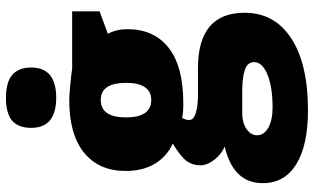

<svg xmlns="http://www.w3.org/2000/svg" viewBox="-225 -591 1056 646"><g transform="rotate(-90 303.0 -268.0)"><path d="M587.9 -553.2V-460.9L512.2 -433.1Q527.8 -404.8 527.8 -367.2Q527.8 -277.8 465.1 -228.5Q402.3 -179.2 277.8 -179.2Q247.1 -179.2 229 -183.1Q222.2 -170.4 222.2 -159.2Q222.2 -145 245.1 -137.5Q268.1 -129.9 305.2 -129.9H397Q583 -129.9 583 26.9Q583 127.9 496.8 184.1Q410.6 240.2 254.9 240.2Q137.2 240.2 73.5 200.9Q9.8 161.6 9.8 87.9Q9.8 -11.2 132.8 -40Q107.4 -50.8 88.6 -74.7Q69.8 -98.6 69.8 -122.1Q69.8 -147.9 84 -167.7Q98.1 -187.5 143.1 -214.8Q100.1 -233.9 75.4 -274.4Q50.8 -314.9 50.8 -373Q50.8 -463.4 112.3 -513.2Q173.8 -563 288.1 -563Q303.2 -563 340.3 -559.6Q377.4 -556.2 395 -553.2ZM170.9 68.8Q170.9 92.3 196.3 106.7Q221.7 121.1 264.2 121.1Q333.5 121.1 375.2 103.8Q417 86.4 417 59.1Q417 37.1 391.6 28.1Q366.2 19 318.8 19H244.1Q213.4 19 192.1 33.4Q170.9 47.9 170.9 68.8ZM231 -372.1Q231 -287.1 290 -287.1Q317.4 -287.1 332.3 -308.1Q347.2 -329.1 347.2 -371.1Q347.2 -457 290 -457Q231 -457 231 -372.1ZM195.8 -690.9Q195.8 -733.9 219.7 -754.9Q243.7 -775.9 296.9 -775.9Q350.1 -775.9 374.5 -754.4Q398.9 -732.9 398.9 -690.9Q398.9 -606.9 296.9 -606.9Q195.8 -606.9 195.8 -690.9Z"/></g></svg>

Font: Open Sans ExtBd
Style: Bold
Weight: 800
Foundry: Ascender Corporation
Version: Version 1.10